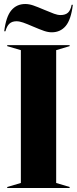

<svg xmlns="http://www.w3.org/2000/svg" viewBox="-20 -937 383 957"><path d="M16 -5 84 -25V-687L16 -707V-712H327V-707L260 -687V-25L327 -5V0H16ZM144 -805Q114 -818 95.5 -824.5Q77 -831 62 -831Q40 -831 27 -819Q14 -807 7 -781H1Q10 -854 36.5 -885.5Q63 -917 106 -917Q125 -917 145.5 -910Q166 -903 201 -888Q232 -875 249.5 -868.5Q267 -862 282 -862Q306 -862 319 -874Q332 -886 337 -913H343Q334 -839 307.5 -807.5Q281 -776 238 -776Q220 -776 199.5 -783Q179 -790 144 -805Z"/></svg>

Font: Nyght Serif Bold
Style: Regular
Weight: 700
Designer: Maksym Kobuzan
Version: Version 0.410